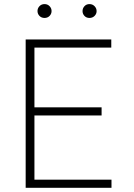

<svg xmlns="http://www.w3.org/2000/svg" viewBox="-20 -900 640 920"><path d="M466.8 -346.7V-385.7H145V-671.9H513.2V-710.9H103V0H514.2V-39.1H145V-346.7ZM159.7 -847.2Q159.7 -833.5 169.2 -823.7Q178.7 -814 193.4 -814Q208 -814 217.5 -823.7Q227.1 -833.5 227.1 -847.2Q227.1 -860.4 217.5 -870.4Q208 -880.4 193.4 -880.4Q178.7 -880.4 169.2 -870.4Q159.7 -860.4 159.7 -847.2ZM375.5 -846.7Q375.5 -833.5 384.8 -823.7Q394 -814 408.7 -814Q423.3 -814 433.1 -823.7Q442.9 -833.5 442.9 -846.7Q442.9 -860.4 433.1 -870.4Q423.3 -880.4 408.7 -880.4Q394 -880.4 384.8 -870.4Q375.5 -860.4 375.5 -846.7Z"/></svg>

Font: Roboto Mono ExtraLight
Style: Regular
Weight: 250
Monospace: yes
Designer: Google
Version: Version 3.000